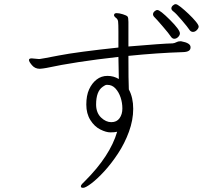

<svg xmlns="http://www.w3.org/2000/svg" viewBox="-20 -828 1040 921"><path d="M885 -761Q905 -742 919 -725Q933 -708 933 -700.5Q933 -693 924.5 -684Q916 -675 905.5 -675Q895 -675 888 -686Q881 -697 852.5 -730.5Q824 -764 813 -772Q802 -780 802 -787.5Q802 -795 809 -801.5Q816 -808 823 -808Q830 -808 847.5 -794Q865 -780 885 -761ZM843 -668Q843 -659 834.5 -650.5Q826 -642 816 -642Q806 -642 798.5 -654Q791 -666 760.5 -701.5Q730 -737 722 -744.5Q714 -752 714 -759.5Q714 -767 721 -773.5Q728 -780 735 -780Q748 -780 795.5 -732.5Q843 -685 843 -668ZM849 -630Q894 -622 894 -602V-600Q894 -579 858 -578Q733 -574 596 -560Q596 -439 598 -399Q619 -360 619 -306Q619 -252 598.5 -196Q578 -140 546 -91.5Q514 -43 480 -6Q446 31 418 52Q390 73 379 73Q368 73 368 66.5Q368 60 374 54L388 40Q508 -80 542 -196Q530 -193 509.5 -193Q489 -193 461 -207Q433 -221 413.5 -252Q394 -283 394 -326.5Q394 -370 407.5 -399.5Q421 -429 443.5 -446.5Q466 -464 495.5 -464Q525 -464 550 -449L548 -555Q341 -532 202 -502Q194 -501 186 -499.5Q178 -498 171 -498Q148 -498 133.5 -515Q119 -532 119 -540Q119 -548 132 -548L164 -545H171Q175 -545 263 -562Q351 -579 548 -600V-677Q548 -713 546.5 -725Q545 -737 534 -744Q527 -750 527 -755Q527 -765 539.5 -765Q552 -765 569.5 -759.5Q587 -754 591.5 -749Q596 -744 596 -723V-605Q761 -619 808 -620Q818 -621 826 -625.5Q834 -630 844 -630ZM441 -324Q442 -286 465 -264Q488 -242 514 -242Q540 -242 553.5 -261Q567 -280 567 -307.5Q567 -335 558.5 -360.5Q550 -386 534 -403.5Q518 -421 495 -421H492Q485 -421 473 -412Q441 -390 441 -327Z"/></svg>

Font: LXGW WenKai Light
Style: Regular
Weight: 300
Designer: LXGW / Fontworks Inc.
Foundry: LXGW / Fontworks Inc.
Version: Version 1.501; October 10, 2024